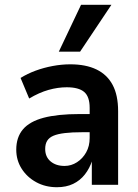

<svg xmlns="http://www.w3.org/2000/svg" viewBox="-20 -773 578 803"><path d="M218 10Q170 10 131.5 -11Q93 -32 70.5 -67.5Q48 -103 48 -147Q48 -199 76 -232Q104 -265 162.5 -280.5Q221 -296 313 -296H370V-220H323Q281 -220 251.5 -216.5Q222 -213 204 -205.5Q186 -198 177.5 -184.5Q169 -171 169 -150Q169 -117 191.5 -98Q214 -79 250 -79Q278 -79 302 -94.5Q326 -110 340.5 -136Q355 -162 355 -196V-322Q355 -369 332 -388.5Q309 -408 259 -408Q222 -408 183 -397Q144 -386 102 -361L66 -447Q95 -465 129 -477.5Q163 -490 200.5 -497Q238 -504 274 -504Q339 -504 383.5 -482.5Q428 -461 451 -418Q474 -375 474 -308V0H364V-103H366Q355 -69 335 -43.5Q315 -18 286 -4Q257 10 218 10ZM226 -557 319 -753H446L315 -557Z"/></svg>

Font: Nunito Sans 10pt SemiCondensed
Style: Bold
Weight: 700
Width: 4
Designer: Vernon Adams
Foundry: Vernon Adams
Version: Version 3.101;gftools[0.9.27]